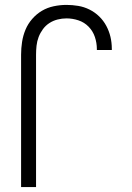

<svg xmlns="http://www.w3.org/2000/svg" viewBox="-20 -763 540 783"><path d="M66 0V-540Q66 -566 70 -592Q74 -618 84 -642Q94 -666 111.5 -686Q129 -706 151 -719Q173 -732 199 -737.5Q225 -743 251 -743Q275 -743 299 -739Q323 -735 345 -724Q367 -713 384.5 -696Q402 -679 413.5 -657.5Q425 -636 430.5 -612.5Q436 -589 436 -564V-559H375V-563Q375 -588 367 -612Q359 -636 341.5 -654Q324 -672 300 -680Q276 -688 251 -688Q233 -688 215 -683.5Q197 -679 181.5 -669Q166 -659 155 -644Q144 -629 137.5 -612Q131 -595 129 -576.5Q127 -558 127 -540V0Z"/></svg>

Font: Iosevka Fixed SS04 Light
Style: Regular
Weight: 300
Monospace: yes
Designer: Belleve Invis
Foundry: Belleve Invis
Version: Version 32.5.0